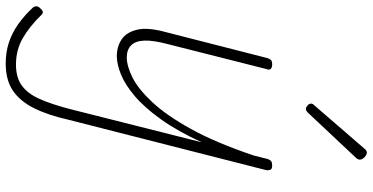

<svg xmlns="http://www.w3.org/2000/svg" viewBox="-328 -550 1272 655"><g transform="rotate(90 307.5 -222.0)"><path d="M171 15Q139 15 114.5 -1Q90 -17 81 -53.5Q72 -90 89 -152L178 -500Q181 -508 185 -511.5Q189 -515 200 -515Q209 -515 214 -510.5Q219 -506 216 -499L130 -159Q117 -110 118 -79.5Q119 -49 134 -34Q149 -19 175 -19Q205 -19 244 -38.5Q283 -58 328 -106Q373 -154 419.5 -238Q466 -322 510 -452L522 -500Q525 -508 529.5 -511.5Q534 -515 544 -515Q556 -515 558.5 -509Q561 -503 560 -495L388 180Q372 251 348 298.5Q324 346 288 370Q252 394 196 394Q157 394 124 383Q91 372 61.5 351Q32 330 5 301Q1 296 1 289Q1 282 9 275Q16 267 21.5 267.5Q27 268 31 273Q70 313 110 336Q150 359 200 359Q244 359 271.5 339Q299 319 317 278.5Q335 238 351 177L465 -275Q427 -192 386.5 -135.5Q346 -79 307 -46Q268 -13 233 1Q198 15 171 15ZM350 -630Q346 -630 339.5 -635.5Q333 -641 333 -647Q333 -650 334 -652.5Q335 -655 339 -659L486 -829Q489 -833 492.5 -835.5Q496 -838 501 -838Q505 -838 511 -834Q517 -830 520.5 -824.5Q524 -819 524 -815Q524 -811 523 -808.5Q522 -806 518 -801L363 -636Q357 -630 350 -630Z"/></g></svg>

Font: Playwrite IS Thin
Style: Regular
Weight: 250
Designer: Veronika Burian, José Scaglione
Foundry: TypeTogether
Version: Version 1.002